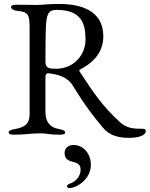

<svg xmlns="http://www.w3.org/2000/svg" viewBox="-20 -677 758 972"><path d="M637 21C662 21 718 15 718 -14C718 -22 713 -25 703 -25C656 -25 623 -27 588 -58C494 -143 447 -218 385 -312C381 -318 380 -323 385 -325C440 -353 503 -403 503 -493C503 -602 424 -657 278 -657C220 -657 201 -652 163 -652C122 -652 119 -653 65 -653C48 -653 36 -650 36 -642C36 -633 46 -624 69 -622C126 -616 130 -602 130 -526V-100C130 -51 107 -33 57 -24C34 -20 24 -15 24 -6C24 2 36 5 53 5C107 5 132 -2 183 -2C221 -2 227 5 281 5C298 5 310 2 310 -6C310 -15 300 -20 277 -24C227 -33 210 -67 210 -110V-286C210 -298 214 -307 225 -306C271 -301 321 -288 347 -246C416 -134 450 -93 499 -33C534 10 580 21 637 21ZM263 -329C230 -329 210 -331 210 -364C210 -444 211 -500 212 -534C215 -603 223 -627 266 -627C392 -627 413 -558 413 -477C413 -400 355 -329 263 -329ZM332 275C366 275 440 232 440 158C440 98 400 57 352 57C325 57 307 74 307 97C307 124 321 135 345 141C373 148 388 155 388 183C388 210 369 241 333 253C324 256 319 261 319 266C319 271 324 275 332 275Z"/></svg>

Font: EB Garamond
Style: Regular
Weight: 400
Designer: Georg Duffner and Octavio Pardo
Foundry: Georg Duffner
Version: Version 1.000;PS 001.000;hotconv 1.0.88;makeotf.lib2.5.64775